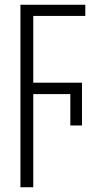

<svg xmlns="http://www.w3.org/2000/svg" viewBox="-20 -552 411 808"><path d="M120 236V-156H276V-24H325V-204H120V-485H339V-532H66V236Z"/></svg>

Font: Noto Sans Display Condensed Light
Style: Regular
Weight: 300
Width: 3
Designer: Monotype Design Team
Foundry: Monotype Imaging Inc.
Version: Version 1.900